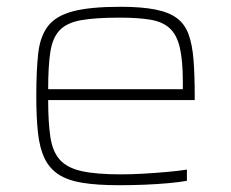

<svg xmlns="http://www.w3.org/2000/svg" viewBox="-20 -538 681 566"><path d="M331 8Q267 8 223.5 1Q180 -6 153 -23.5Q126 -41 111.5 -71Q97 -101 92 -146Q87 -191 87 -254Q87 -329 92.5 -379.5Q98 -430 121 -460.5Q144 -491 194.5 -504.5Q245 -518 335 -518Q397 -518 437.5 -510Q478 -502 501.5 -484.5Q525 -467 536 -436.5Q547 -406 550.5 -361.5Q554 -317 554 -256V-243H122Q122 -177 128.5 -134Q135 -91 156.5 -67Q178 -43 221 -33.5Q264 -24 336 -24Q367 -24 402 -26Q437 -28 471 -31Q505 -34 531 -38V-5Q509 -1 476 2Q443 5 405.5 6.5Q368 8 331 8ZM519 -255V-296Q519 -360 510 -398Q501 -436 480 -455Q459 -474 423 -480Q387 -486 332 -486Q261 -486 219 -478.5Q177 -471 156 -449Q135 -427 128.5 -385.5Q122 -344 122 -275H539Z"/></svg>

Font: Saira Expanded Thin
Style: Regular
Weight: 250
Width: 7
Designer: Hector Gatti with collaboration of the Omnibus-Type team
Foundry: Omnibus-Type
Version: Version 1.101